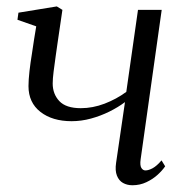

<svg xmlns="http://www.w3.org/2000/svg" viewBox="-20 -552 558 583"><path d="M169.5 -522 155 -423Q152.5 -405 149 -381Q145.5 -357 142.8 -334.8Q140 -312.5 140 -298.5Q140 -266.5 160.2 -245Q180.5 -223.5 225.5 -223.5Q261.5 -223.5 297.5 -237.2Q333.5 -251 363.5 -273L399 -522H471L407 -68Q404.5 -50 409.2 -42.2Q414 -34.5 421.5 -34.5Q431 -34.5 443.5 -41.2Q456 -48 470.5 -65L481.5 -47Q473 -34.5 458.5 -21.2Q444 -8 424.5 1.2Q405 10.5 382 10.5Q366 10.5 353.5 3.5Q341 -3.5 335 -18.8Q329 -34 332.5 -57.5L359.5 -242Q339 -226.5 312.2 -213.2Q285.5 -200 256.2 -192Q227 -184 197.5 -184Q139 -184 102.8 -212.2Q66.5 -240.5 66.5 -290.5Q66.5 -309.5 69.5 -335.8Q72.5 -362 76.8 -388Q81 -414 83.5 -432.5L90 -472L33 -492L36 -513.5L152.5 -532.5Z"/></svg>

Font: Merriweather 96pt Light
Style: Italic
Weight: 300
Italic angle: -7.8°
Version: Version 2.101